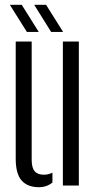

<svg xmlns="http://www.w3.org/2000/svg" viewBox="-20 -773 403 800"><path d="M45.5 -112V-600H112V-107.5Q112 -74.5 124.2 -59.8Q136.5 -45 163 -45Q181 -45 198.5 -53.5V-12.5Q175 7 142 7Q95 7 70.2 -20.8Q45.5 -48.5 45.5 -112ZM242 0V-600H308.5V0ZM92 -640 21 -753H70.5L141.5 -640ZM193 -640 122.5 -753H172L243 -640Z"/></svg>

Font: Big Shoulders Stencil Display
Style: Regular
Weight: 400
Designer: Patric King
Foundry: XO Type Co
Version: Version 1.000